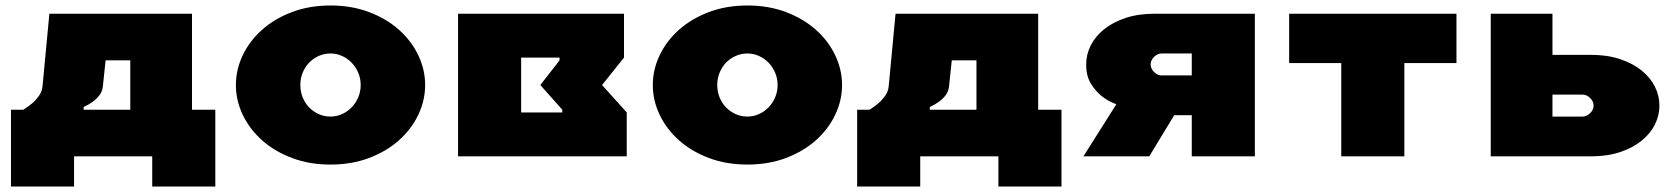

<svg xmlns="http://www.w3.org/2000/svg" viewBox="-20 -570 6095 700"><path d="M455 -170V-350H365L355 -255Q353 -236 342 -222Q331 -208 318 -199Q303 -188 285 -180V-170ZM65 -170Q83 -181 98 -194Q111 -205 122 -220.5Q133 -236 135 -255L160 -520H680V-170H765V110H535V0H250V110H20V-170Z M1185 -375Q1162 -375 1142 -366Q1122 -357 1107 -341.5Q1092 -326 1083.5 -305Q1075 -284 1075 -260Q1075 -236 1083.5 -215Q1092 -194 1107 -178.5Q1122 -163 1142 -154Q1162 -145 1185 -145Q1207 -145 1227 -154Q1247 -163 1262 -178.5Q1277 -194 1286 -215Q1295 -236 1295 -260Q1295 -284 1286 -305Q1277 -326 1262 -341.5Q1247 -357 1227 -366Q1207 -375 1185 -375ZM1185 -550Q1262 -550 1325.5 -526Q1389 -502 1434.5 -461.5Q1480 -421 1505 -368.5Q1530 -316 1530 -260Q1530 -204 1505 -151.5Q1480 -99 1434.5 -58.5Q1389 -18 1325.5 6Q1262 30 1185 30Q1108 30 1044.5 6Q981 -18 935.5 -58.5Q890 -99 865 -151.5Q840 -204 840 -260Q840 -316 865 -368.5Q890 -421 935.5 -461.5Q981 -502 1044.5 -526Q1108 -550 1185 -550Z M1650 0V-520H2255V-360L2175 -260L2265 -160V0ZM1880 -360V-160H2030V-170L1950 -260L2020 -350V-360Z M2705 -375Q2682 -375 2662 -366Q2642 -357 2627 -341.5Q2612 -326 2603.5 -305Q2595 -284 2595 -260Q2595 -236 2603.5 -215Q2612 -194 2627 -178.5Q2642 -163 2662 -154Q2682 -145 2705 -145Q2727 -145 2747 -154Q2767 -163 2782 -178.5Q2797 -194 2806 -215Q2815 -236 2815 -260Q2815 -284 2806 -305Q2797 -326 2782 -341.5Q2767 -357 2747 -366Q2727 -375 2705 -375ZM2705 -550Q2782 -550 2845.5 -526Q2909 -502 2954.5 -461.5Q3000 -421 3025 -368.5Q3050 -316 3050 -260Q3050 -204 3025 -151.5Q3000 -99 2954.5 -58.5Q2909 -18 2845.5 6Q2782 30 2705 30Q2628 30 2564.5 6Q2501 -18 2455.5 -58.5Q2410 -99 2385 -151.5Q2360 -204 2360 -260Q2360 -316 2385 -368.5Q2410 -421 2455.5 -461.5Q2501 -502 2564.5 -526Q2628 -550 2705 -550Z M3540 -170V-350H3450L3440 -255Q3438 -236 3427 -222Q3416 -208 3403 -199Q3388 -188 3370 -180V-170ZM3150 -170Q3168 -181 3183 -194Q3196 -205 3207 -220.5Q3218 -236 3220 -255L3245 -520H3765V-170H3850V110H3620V0H3335V110H3105V-170Z M4555 -520V0H4325V-150H4261L4170 0H3930L4050 -190Q4019 -201 3995 -221Q3974 -238 3957 -265.5Q3940 -293 3940 -335Q3940 -371 3956.5 -404Q3973 -437 4005 -463Q4037 -489 4083.5 -504.5Q4130 -520 4190 -520ZM4325 -375H4215Q4200 -375 4187.5 -362.5Q4175 -350 4175 -335Q4175 -320 4187.5 -307.5Q4200 -295 4215 -295H4325Z M4870 -340H4680V-520H5290V-340H5100V0H4870Z M5640 -145H5750Q5765 -145 5777.5 -157.5Q5790 -170 5790 -185Q5790 -200 5777.5 -212.5Q5765 -225 5750 -225H5640ZM5415 0V-520H5640V-370H5780Q5840 -370 5886.5 -354.5Q5933 -339 5965 -313Q5997 -287 6013.5 -254Q6030 -221 6030 -185Q6030 -149 6013.5 -116Q5997 -83 5965 -57Q5933 -31 5886.5 -15.5Q5840 0 5780 0Z"/></svg>

Font: Imperial One
Style: Regular
Weight: 400
Designer: Jovanny Lemonad
Foundry: Jovanny Lemonad
Version: Version 1.000